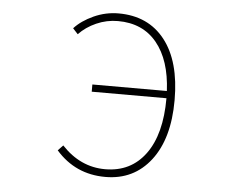

<svg xmlns="http://www.w3.org/2000/svg" viewBox="-53 -803 1105 880"><g transform="rotate(5 500.0 -363.0)"><path d="M279.3 -627.9 255.9 -653.3Q289.1 -689.5 343.8 -714.4Q398.4 -739.3 458 -739.3Q594.7 -739.3 671.4 -641.6Q748 -543.9 748 -365.2Q748 -188.5 670.4 -87.9Q592.8 12.7 461.9 12.7Q324.2 12.7 234.4 -89.8L257.8 -114.3Q343.8 -22.5 458 -22.5Q576.2 -22.5 643.1 -113.8Q710 -205.1 710 -371.1H366.2V-404.3H709Q702.1 -545.9 637.2 -625Q572.3 -704.1 458 -704.1Q406.2 -704.1 358.9 -683.1Q311.5 -662.1 279.3 -627.9Z"/></g></svg>

Font: Gen Shin Gothic Monospace ExtraLight
Style: Regular
Weight: 200
Designer: [Source Han Sans]
Ryoko NISHIZUKA  (kana & ideographs); Paul D. Hunt (Latin, Greek & Cyrillic); Wenlong ZHANG  (bopomofo
Version: Version 1.002.20150607